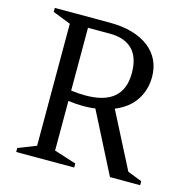

<svg xmlns="http://www.w3.org/2000/svg" viewBox="-106 -823 916 927"><g transform="rotate(15 352.5 -360.0)"><path d="M523.9 0 370.1 -301.8Q356 -299.8 341.1 -298.8Q326.2 -297.9 310.5 -297.9Q292.5 -297.9 273.7 -299.3Q254.9 -300.8 234.9 -303.2V-55.2L345.2 -20V0H55.2V-20L145 -55.2V-665L55.2 -700.2V-720.2H330.1Q393.6 -720.2 442.9 -705.8Q492.2 -691.4 526.1 -665Q560.1 -638.7 577.6 -601.8Q595.2 -564.9 595.2 -520Q595.2 -454.1 561.3 -403.1Q527.3 -352.1 460.9 -325.2L603 -47.9L674.8 -20V0ZM344.2 -668.9H234.9V-355Q254.9 -352.5 272.7 -351.3Q290.5 -350.1 307.6 -350.1Q496.1 -350.1 496.1 -512.2Q496.1 -590.8 457 -629.9Q418 -668.9 344.2 -668.9Z"/></g></svg>

Font: Amethysta
Style: Regular
Weight: 400
Designer: Konstantin Vinogradov, Alexei Vanyashin
Foundry: Cyreal (www.cyreal.org)
Version: Version 1.002